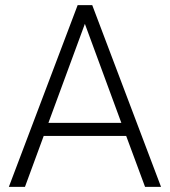

<svg xmlns="http://www.w3.org/2000/svg" viewBox="-20 -731 665 751"><path d="M473.6 -199.2H150.9L77.6 0H14.6L283.7 -710.9H340.8L609.9 0H547.4ZM169.4 -250.5H454.6L312 -637.7Z"/></svg>

Font: RobotoInd Light
Style: Regular
Weight: 300
Designer: Google
Version: Version 2.001151; 2014